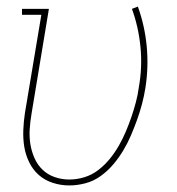

<svg xmlns="http://www.w3.org/2000/svg" viewBox="-20 -557 540 585"><path d="M191 8Q165 8 140.5 0Q116 -8 98 -24Q80 -40 69 -62.5Q58 -85 54 -109.5Q50 -134 51 -160.5Q52 -187 56 -213L106 -512H47V-530H129L76 -210Q72 -187 70.5 -163.5Q69 -140 72.5 -118Q76 -96 85 -75.5Q94 -55 109.5 -40Q125 -25 146.5 -17.5Q168 -10 191 -10Q214 -10 237 -17Q260 -24 279.5 -39Q299 -54 314.5 -73Q330 -92 342 -113Q354 -134 363.5 -156.5Q373 -179 380.5 -201Q388 -223 394 -245.5Q400 -268 403 -291Q414 -353 408 -414Q402 -475 382 -530L400 -537Q421 -479 427 -416Q433 -353 423 -289Q419 -264 412.5 -239.5Q406 -215 397.5 -191.5Q389 -168 379 -144.5Q369 -121 355.5 -98.5Q342 -76 325 -56Q308 -36 286.5 -20.5Q265 -5 240 1.5Q215 8 191 8Z"/></svg>

Font: Iosevka Slab Thin Oblique
Style: Regular
Weight: 100
Italic angle: -9°
Monospace: yes
Designer: Belleve Invis
Foundry: Belleve Invis
Version: Version 11.1.0; ttfautohint (v1.8.3)